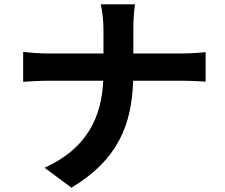

<svg xmlns="http://www.w3.org/2000/svg" viewBox="-20 -811 1040 887"><path d="M87 -571V-433C118 -435 158 -438 202 -438H457C449 -269 382 -125 186 -36L310 56C526 -73 589 -237 595 -438H820C860 -438 909 -435 930 -434V-570C909 -568 867 -564 821 -564H596V-673C596 -705 598 -760 604 -791H445C454 -760 458 -708 458 -674V-564H198C158 -564 117 -568 87 -571Z"/></svg>

Font: Noto Sans TC
Style: Bold
Weight: 700
Designer: Ryoko NISHIZUKA 西塚涼子 (kana, bopomofo & ideographs); Paul D. Hunt (Latin, Greek & Cyrillic); Sandoll Communications 산돌커뮤니
Foundry: Adobe
Version: Version 2.004;hotconv 1.0.118;makeotfexe 2.5.65603